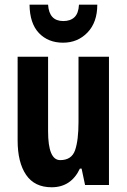

<svg xmlns="http://www.w3.org/2000/svg" viewBox="-20 -789 541 819"><path d="M444.8 -546.9V0H342.8L328.1 -69.8H320.8Q283.2 9.8 200.2 9.8Q127.4 9.8 91.3 -43.2Q55.2 -96.2 55.2 -189.9V-546.9H185.1V-229Q185.1 -106 236.8 -106Q285.6 -106 300.3 -148.4Q314.9 -190.9 314.9 -269V-546.9ZM395 -769Q395 -693.8 353.3 -650.4Q311.5 -606.9 249 -606.9Q185.5 -606.9 146.2 -647.9Q106.9 -689 106 -769H185.1Q189.5 -699.2 250 -699.2Q280.3 -699.2 297.6 -715.6Q314.9 -731.9 316.9 -769Z"/></svg>

Font: Open Sans Condensed
Style: Bold
Weight: 700
Width: 3
Designer: Monotype Design Team
Foundry: Monotype Imaging Inc.
Version: Version 3.003; ttfautohint (v1.8.4)